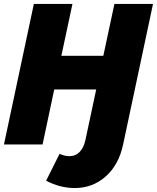

<svg xmlns="http://www.w3.org/2000/svg" viewBox="-23 -730 793 970"><path d="M148 -710H343L287 -448H499L555 -710H750L599 0H404L463 -278H251L192 0H-3ZM354 220Q281 220 210 183L278 47Q304 59 327 59Q359 59 380 37Q401 15 409 -25L440 -170H635L599 0Q577 103 511 161.5Q445 220 354 220Z"/></svg>

Font: Raleway Black
Style: Italic
Weight: 900
Italic angle: -12°
Designer: Matt McInerney, Pablo Impallari, Rodrigo Fuenzalida
Foundry: Matt McInerney, Pablo Impallari, Rodrigo Fuenzalida
Version: Version 4.101;RELEASE